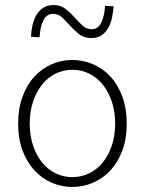

<svg xmlns="http://www.w3.org/2000/svg" viewBox="-20 -730 575 762"><path d="M267 12Q224 12 185 -5Q146 -22 116.5 -54Q87 -86 69.5 -132.5Q52 -179 52 -239Q52 -299 69.5 -346.5Q87 -394 116.5 -426Q146 -458 185 -475Q224 -492 267 -492Q310 -492 349.5 -475Q389 -458 418.5 -426Q448 -394 465.5 -346.5Q483 -299 483 -239Q483 -179 465.5 -132.5Q448 -86 418.5 -54Q389 -22 349.5 -5Q310 12 267 12ZM267 -27Q303 -27 334.5 -42.5Q366 -58 388.5 -86Q411 -114 424 -153Q437 -192 437 -239Q437 -287 424 -326Q411 -365 388.5 -393.5Q366 -422 334.5 -437.5Q303 -453 267 -453Q231 -453 200 -437.5Q169 -422 146.5 -393.5Q124 -365 111 -326Q98 -287 98 -239Q98 -192 111 -153Q124 -114 146.5 -86Q169 -58 200 -42.5Q231 -27 267 -27ZM343 -579Q314 -579 294.5 -594Q275 -609 259 -627Q243 -645 227.5 -660Q212 -675 191 -675Q164 -675 151.5 -648Q139 -621 137 -582L103 -584Q104 -608 109 -630.5Q114 -653 124.5 -670.5Q135 -688 151.5 -699Q168 -710 192 -710Q220 -710 239.5 -695Q259 -680 275 -662Q291 -644 307 -629Q323 -614 344 -614Q370 -614 382.5 -641.5Q395 -669 397 -707L431 -705Q429 -682 424.5 -659.5Q420 -637 409.5 -619Q399 -601 383 -590Q367 -579 343 -579Z"/></svg>

Font: CV Source Sans Light
Style: Regular
Weight: 300
Designer: Paul D. Hunt
Foundry: Adobe Systems Incorporated
Version: Version 3.001